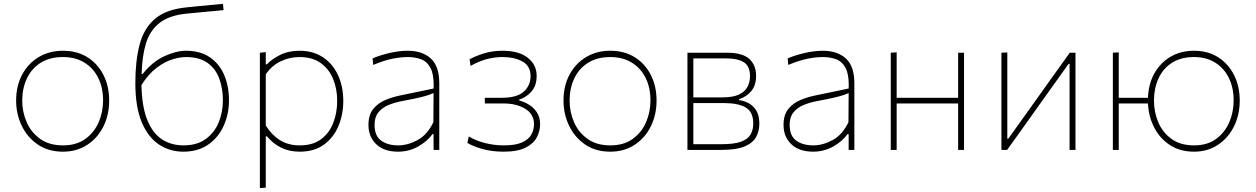

<svg xmlns="http://www.w3.org/2000/svg" viewBox="-20 -762 6384 976"><path d="M300 9Q225.5 9 172.2 -27.2Q119 -63.5 90.5 -122.8Q62 -182 62 -251Q62 -325 92.2 -382Q122.5 -439 176.2 -471.5Q230 -504 300 -504Q372 -504 424.8 -470.8Q477.5 -437.5 506.2 -380.2Q535 -323 535 -251Q535 -178.5 505.8 -119.5Q476.5 -60.5 423.5 -25.8Q370.5 9 300 9ZM300 -23Q368.5 -23 413.8 -55.8Q459 -88.5 481.5 -140.5Q504 -192.5 504 -251Q504 -316.5 479.2 -366.2Q454.5 -416 408.8 -444Q363 -472 300 -472Q232.5 -472 186.2 -442.5Q140 -413 116.5 -362.8Q93 -312.5 93 -251Q93 -192.5 115.8 -140.5Q138.5 -88.5 184.5 -55.8Q230.5 -23 300 -23Z M912 9Q842.5 9 787.5 -27.8Q732.5 -64.5 700.2 -141.5Q668 -218.5 668 -340Q668 -452.5 689.5 -535Q711 -617.5 767.2 -665.8Q823.5 -714 927.5 -724.5Q942.5 -726 977 -729.5Q1011.5 -732.5 1049.5 -736.5Q1087.5 -740 1113.5 -742.5L1116.5 -710.5Q1096.5 -708.5 1069.5 -706Q1042 -703.5 1014 -701Q986 -698 964 -696Q941.5 -694 931.5 -693Q841 -684.5 791.5 -645.8Q742 -607 722 -541.2Q702 -475.5 700 -386H705Q755.5 -449 816 -476.5Q876.5 -504 925 -504Q998 -504 1046.5 -471Q1095 -438 1119.5 -381Q1144 -324 1144 -251Q1144 -182.5 1117.2 -123Q1090.5 -63.5 1038.8 -27.2Q987 9 912 9ZM925 -472Q893.5 -472 854.2 -459.5Q815 -447 774.5 -416Q734 -385 699 -329.5Q701.5 -218 729.2 -150.8Q757 -83.5 804.2 -53.2Q851.5 -23 912 -23Q982 -23 1026.5 -55.8Q1071 -88.5 1092 -140.8Q1113 -193 1113 -251Q1113 -311.5 1095 -361.5Q1077 -411.5 1035.8 -441.8Q994.5 -472 925 -472Z M1301 194V-494L1331 -497V-435H1337Q1359 -460 1402.5 -482Q1446 -504 1502 -504Q1571.5 -504 1621.5 -471Q1671.5 -438 1698.2 -380.2Q1725 -322.5 1725 -249Q1725 -179.5 1700.2 -120.8Q1675.5 -62 1626.2 -26.5Q1577 9 1504 9Q1451 9 1409.5 -11.2Q1368 -31.5 1337 -69H1331V192ZM1504 -23Q1571 -23 1613 -55Q1655 -87 1674.5 -138.5Q1694 -190 1694 -249Q1694 -310.5 1673.2 -361Q1652.5 -411.5 1610 -441.8Q1567.5 -472 1502 -472Q1452 -472 1406.5 -450.2Q1361 -428.5 1331 -384V-124Q1361 -76 1403.2 -49.5Q1445.5 -23 1504 -23Z M2004 9Q1932 9 1892.5 -28.8Q1853 -66.5 1853 -127Q1853 -179 1878 -209Q1903 -239 1939.8 -254Q1976.5 -269 2011 -276L2184 -312Q2184.5 -320.5 2184.5 -328.5Q2184.5 -385.5 2169 -415.5Q2151 -449.5 2120.2 -460.8Q2089.5 -472 2053 -472Q2018.5 -472 1976.2 -463.8Q1934 -455.5 1877 -432L1874 -465Q1910 -481 1959.5 -492.5Q2009 -504 2053 -504Q2126 -504 2169.5 -465Q2213 -426 2213 -339V0H2184V-80H2178Q2152.5 -44 2105.8 -17.5Q2059 9 2004 9ZM2004 -23Q2053 -23 2103 -50.2Q2153 -77.5 2183 -141L2184 -289Q2174.5 -284.5 2158.5 -279Q2142.5 -273.5 2111 -266Q2079.5 -258.5 2023 -248Q1985.5 -241 1954 -227.8Q1922.5 -214.5 1903.2 -190.5Q1884 -166.5 1884 -128Q1884 -71 1917.8 -47Q1951.5 -23 2004 -23Z M2540.5 9Q2478.5 9 2429.2 -5.5Q2380 -20 2356 -35.5L2363 -68.5Q2397 -47.5 2444 -35.2Q2491 -23 2541 -23Q2600.5 -23 2633.8 -38Q2667 -53 2680.8 -77.5Q2694.5 -102 2694.5 -131Q2694.5 -181.5 2650.2 -208.8Q2606 -236 2541 -236H2444.5V-265H2531.5Q2608.5 -265 2642.8 -296.5Q2677 -328 2677 -374.5Q2677 -426.5 2636.2 -449.2Q2595.5 -472 2533.5 -472Q2494 -472 2454.5 -461.5Q2415 -451 2372 -427L2367 -460.5Q2396.5 -477 2439.8 -490.5Q2483 -504 2534.5 -504Q2618 -504 2663 -468.2Q2708 -432.5 2708 -377Q2708 -325.5 2680.8 -295.8Q2653.5 -266 2619.5 -256V-251Q2641 -246 2665.5 -232Q2690 -218 2707.8 -193Q2725.5 -168 2725.5 -130Q2725.5 -96 2708.8 -64Q2692 -32 2651.8 -11.5Q2611.5 9 2540.5 9Z M3082.5 9Q3008 9 2954.8 -27.2Q2901.5 -63.5 2873 -122.8Q2844.5 -182 2844.5 -251Q2844.5 -325 2874.8 -382Q2905 -439 2958.8 -471.5Q3012.5 -504 3082.5 -504Q3154.5 -504 3207.2 -470.8Q3260 -437.5 3288.8 -380.2Q3317.5 -323 3317.5 -251Q3317.5 -178.5 3288.2 -119.5Q3259 -60.5 3206 -25.8Q3153 9 3082.5 9ZM3082.5 -23Q3151 -23 3196.2 -55.8Q3241.5 -88.5 3264 -140.5Q3286.5 -192.5 3286.5 -251Q3286.5 -316.5 3261.8 -366.2Q3237 -416 3191.2 -444Q3145.5 -472 3082.5 -472Q3015 -472 2968.8 -442.5Q2922.5 -413 2899 -362.8Q2875.5 -312.5 2875.5 -251Q2875.5 -192.5 2898.2 -140.5Q2921 -88.5 2967 -55.8Q3013 -23 3082.5 -23Z M3474.5 0V-494H3675.5Q3755 -494 3789.2 -462.2Q3823.5 -430.5 3823.5 -376Q3823.5 -328.5 3799 -299Q3774.5 -269.5 3737 -258V-253Q3761 -250 3784.8 -237.8Q3808.5 -225.5 3824.2 -200.5Q3840 -175.5 3840 -133Q3840 -97 3824.2 -66.8Q3808.5 -36.5 3766.8 -18.2Q3725 0 3647 0ZM3673.5 -465H3504.5V-267H3653Q3707 -267 3737.2 -281.8Q3767.5 -296.5 3780 -321Q3792.5 -345.5 3792.5 -374Q3792.5 -426 3761.2 -445.5Q3730 -465 3673.5 -465ZM3504.5 -29H3649Q3712 -29 3746.8 -41.8Q3781.5 -54.5 3795.2 -78Q3809 -101.5 3809 -134Q3809 -193 3771 -215.5Q3733 -238 3661.5 -238H3504.5Z M4114 9Q4042 9 4002.5 -28.8Q3963 -66.5 3963 -127Q3963 -179 3988 -209Q4013 -239 4049.8 -254Q4086.5 -269 4121 -276L4294 -312Q4294.5 -320.5 4294.5 -328.5Q4294.5 -385.5 4279 -415.5Q4261 -449.5 4230.2 -460.8Q4199.5 -472 4163 -472Q4128.5 -472 4086.2 -463.8Q4044 -455.5 3987 -432L3984 -465Q4020 -481 4069.5 -492.5Q4119 -504 4163 -504Q4236 -504 4279.5 -465Q4323 -426 4323 -339V0H4294V-80H4288Q4262.5 -44 4215.8 -17.5Q4169 9 4114 9ZM4114 -23Q4163 -23 4213 -50.2Q4263 -77.5 4293 -141L4294 -289Q4284.5 -284.5 4268.5 -279Q4252.5 -273.5 4221 -266Q4189.5 -258.5 4133 -248Q4095.5 -241 4064 -227.8Q4032.5 -214.5 4013.2 -190.5Q3994 -166.5 3994 -128Q3994 -71 4027.8 -47Q4061.5 -23 4114 -23Z M4508 0V-494L4538 -496V-265H4850.5V-494H4880.5V0H4850.5V-236H4538V0Z M5070.5 0V-494L5100.5 -495.5V-57H5105.5L5242.5 -248.5Q5286 -309.5 5330.2 -371.5Q5374.5 -433.5 5418 -494H5447V0H5417V-437.5H5412L5276 -247Q5232 -185 5188 -123.5Q5143.5 -61.5 5099.5 0Z M5637 0V-494L5667 -496V-265H5815.5Q5818 -335.5 5848.2 -389.2Q5878.5 -443 5930.2 -473.5Q5982 -504 6050 -504Q6120.5 -504 6172.5 -470.8Q6224.5 -437.5 6253.2 -380.2Q6282 -323 6282 -251Q6282 -178.5 6252.8 -119.5Q6223.5 -60.5 6171.2 -25.8Q6119 9 6050 9Q5978 9 5926.8 -24.8Q5875.5 -58.5 5847 -114.2Q5818.5 -170 5815.5 -236H5667V0ZM6050 -23Q6117 -23 6161.8 -55.8Q6206.5 -88.5 6228.8 -140.5Q6251 -192.5 6251 -251Q6251 -316.5 6226.5 -366.2Q6202 -416 6156.8 -444Q6111.5 -472 6050 -472Q5982.5 -472 5937 -442.5Q5891.5 -413 5868.8 -362.8Q5846 -312.5 5846 -251Q5846 -192.5 5868 -140.5Q5890 -88.5 5935.2 -55.8Q5980.5 -23 6050 -23Z"/></svg>

Font: Heraclito Thin
Style: Regular
Weight: 100
Designer: Kostas Bartsokas (font) & Cristiano Sobral (main changes)
Foundry: Kostas Bartsokas (font) & Cristiano Sobral (main changes)
Version: Version 1.00;July 8, 2020;FontCreator 13.0.0.2655 64-bit